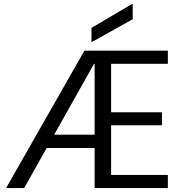

<svg xmlns="http://www.w3.org/2000/svg" viewBox="-20 -958 912 978"><path d="M11 0 410 -700H835V-633H546V-386H805V-320H546V-67H835V0H462V-633H459L103 0ZM164 -204 191 -272H508L526 -204ZM446 -743V-816L653 -938H656V-860Z"/></svg>

Font: DM Sans 36pt
Style: Regular
Weight: 400
Designer: Colophon Foundry, Jonny Pinhorn
Foundry: Colophon Foundry
Version: Version 4.004;gftools[0.9.30]